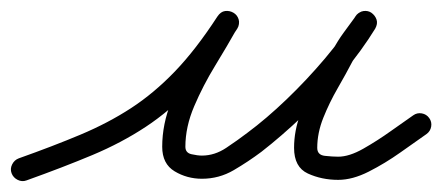

<svg xmlns="http://www.w3.org/2000/svg" viewBox="-34 -303 802 348"><path d="M14 24Q6 27 -2 23Q-10 19 -13 11Q-16 3 -12 -5Q-8 -13 0 -16Q62 -38 112 -59Q162 -80 203.5 -107Q245 -134 283 -173.5Q321 -213 360 -273Q366 -282 374 -283Q382 -284 389 -280Q396 -276 398.5 -268Q401 -260 396 -252Q378 -220 356 -184Q334 -148 318 -110.5Q302 -73 302 -37Q302 -26 313 -23.5Q324 -21 332 -21Q355 -21 376 -35Q397 -49 414 -62Q449 -88 485.5 -123Q522 -158 555 -197Q588 -236 610 -273Q615 -281 623.5 -282Q632 -283 639 -278Q645 -274 648 -266Q651 -258 645 -250Q635 -236 624.5 -221.5Q614 -207 605 -192Q605 -192 605 -192Q605 -192 605 -192Q593 -169 578 -143Q563 -117 552 -89.5Q541 -62 541 -35Q541 -22 555 -20.5Q569 -19 579 -19Q599 -19 624.5 -33.5Q650 -48 674.5 -65.5Q699 -83 715 -94Q715 -94 715 -94Q715 -94 715 -94Q722 -99 730.5 -97.5Q739 -96 744 -89Q749 -82 747.5 -73.5Q746 -65 739 -60Q719 -46 691.5 -26.5Q664 -7 634.5 8Q605 23 579 23Q549 23 524 11.5Q499 0 499 -35Q499 -66 510.5 -96.5Q522 -127 538 -156Q554 -185 569 -212Q569 -212 569 -212Q569 -212 569 -212Q578 -229 589 -244Q600 -259 611 -274Q617 -282 625 -283Q633 -284 639 -280Q646 -275 648.5 -267.5Q651 -260 646 -251Q622 -212 588 -171Q554 -130 515 -93Q476 -56 440 -28Q416 -10 389.5 5.5Q363 21 332 21Q305 21 282.5 7.5Q260 -6 260 -37Q260 -78 276.5 -119Q293 -160 316.5 -199Q340 -238 360 -272Q365 -281 373 -282Q381 -283 388 -279Q395 -275 398 -267Q401 -259 396 -251Q354 -186 314 -144Q274 -102 230 -73Q186 -44 133.5 -22Q81 0 14 24Q14 24 14 24Q14 24 14 24Z"/></svg>

Font: FRB American Cursive Medium
Style: Italic
Weight: 500
Italic angle: -25°
Version: Version 2.0;Modular Font Editor K font №1